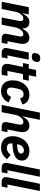

<svg xmlns="http://www.w3.org/2000/svg" viewBox="1440 -2228 799 3720"><g transform="rotate(90 1840.0 -367.5)"><path d="M154 0 208 -270C216 -310 233 -344 256 -372C279 -400 306 -420 340 -420C374 -420 387 -399 387 -366C387 -350 384 -331 380 -312L318 0H458L512 -270C519 -306 538 -346 560 -373C582 -400 611 -420 642 -420C673 -420 686 -399 686 -367C686 -350 682 -331 678 -312L637 -104C636 -99 634 -88 634 -76C634 -29 665 0 718 0H809L831 -112H778L818 -313C824 -344 830 -373 830 -404C830 -486 788 -537 711 -537C627 -537 576 -481 537 -403H532C531 -487 488 -537 410 -537C330 -537 280 -485 241 -403H235L259 -525H119L14 0Z M1079 -583C1146 -583 1166 -620 1175 -655C1178 -667 1181 -683 1181 -695C1181 -727 1158 -747 1109 -747C1042 -747 1022 -710 1013 -675C1010 -663 1007 -647 1007 -635C1007 -603 1030 -583 1079 -583ZM1090 0 1112 -112H1053L1136 -525H996L912 -105C910 -95 909 -88 909 -80C909 -32 945 0 999 0Z M1428 0 1450 -112H1355L1415 -413H1520L1543 -525H1438L1466 -667H1336L1308 -525H1223L1201 -413H1275L1221 -142C1218 -127 1217 -109 1217 -99C1217 -33 1259 0 1340 0Z M1742 12C1842 12 1919 -37 1965 -134L1858 -184C1829 -134 1808 -101 1754 -101C1699 -101 1675 -134 1675 -183C1675 -197 1677 -211 1680 -225L1698 -314C1713 -388 1748 -424 1807 -424C1858 -424 1873 -397 1885 -356L2003 -401C1990 -483 1915 -537 1815 -537C1656 -537 1536 -402 1536 -215C1536 -52 1628 12 1742 12Z M2013 0H2153L2207 -270C2215 -310 2233 -344 2257 -372C2280 -399 2308 -420 2342 -420C2380 -420 2395 -398 2395 -368C2395 -348 2392 -331 2388 -312L2347 -104C2346 -99 2344 -88 2344 -76C2344 -29 2375 0 2428 0H2519L2541 -112H2488L2531 -327C2536 -354 2540 -376 2540 -401C2540 -487 2495 -537 2414 -537C2332 -537 2280 -487 2240 -403H2234L2301 -740H2161Z M2840 12C2930 12 2999 -20 3064 -106L2978 -174C2931 -115 2896 -101 2850 -101C2781 -101 2757 -135 2757 -185C2757 -190 2757 -196 2759 -208C2994 -215 3091 -283 3091 -391C3091 -505 2982 -537 2903 -537C2729 -537 2618 -382 2618 -214C2618 -75 2691 12 2840 12ZM2895 -430C2920 -430 2955 -422 2955 -377C2955 -335 2924 -306 2774 -297L2778 -320C2790 -388 2836 -430 2895 -430Z M3318 0 3340 -112H3278L3404 -740H3264L3137 -105C3135 -95 3134 -88 3134 -80C3134 -32 3170 0 3224 0Z M3594 0 3616 -112H3554L3680 -740H3540L3413 -105C3411 -95 3410 -88 3410 -80C3410 -32 3446 0 3500 0Z"/></g></svg>

Font: Braiins Sans
Style: Bold Italic
Weight: 700
Italic angle: -11.31°
Designer: Mike Abbink, Paul van der Laan, Pieter van Rosmalen, Jiri Chlebus, Lubos Buracinsky
Foundry: Bold Monday, Sudetype
Version: Version 1.000;hotconv 1.0.109;makeotfexe 2.5.65596